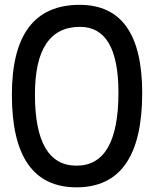

<svg xmlns="http://www.w3.org/2000/svg" viewBox="-20 -761 650 805"><path d="M315.4 -648.4Q126.5 -648.4 126.5 -365.2Q126.5 -66.4 300.8 -66.4Q476.6 -66.4 476.6 -372.6Q476.6 -648.4 315.4 -648.4ZM314 -740.7Q576.2 -740.7 576.2 -371.1Q576.2 24.4 300.8 24.4Q29.8 24.4 29.8 -363.8Q29.8 -740.7 314 -740.7Z"/></svg>

Font: Comic Relief
Style: Regular
Weight: 400
Designer: Jeff Davis
Foundry: Loudifier
Version: Version 1.0